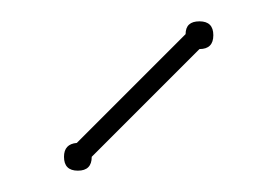

<svg xmlns="http://www.w3.org/2000/svg" viewBox="-20 -730 260 180"><path d="M66 -583Q66 -570 53 -570Q40 -570 40 -583Q40 -595 52 -596L154 -698Q154 -710 167 -710Q180 -710 180 -697Q180 -684 167 -684Z"/></svg>

Font: Wire One
Style: Regular
Weight: 400
Designer: Alexei Vanyashin, Gayaneh Bagdasaryan
Foundry: Cyreal
Version: Version 1.102; ttfautohint (v1.8.3)